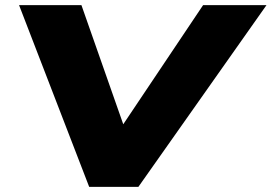

<svg xmlns="http://www.w3.org/2000/svg" viewBox="-20 -725 1054 745"><path d="M326 0 54 -705H296L461 -235H453L768 -705H1014L517 0Z"/></svg>

Font: Nunito Sans 7pt Expanded Black
Style: Italic
Weight: 900
Width: 7
Italic angle: -9°
Designer: Vernon Adams
Foundry: Vernon Adams
Version: Version 3.101;gftools[0.9.27]